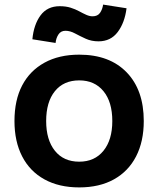

<svg xmlns="http://www.w3.org/2000/svg" viewBox="-20 -804 690 836"><path d="M325 12Q237 12 173.5 -23Q110 -58 76.5 -123Q43 -188 43 -277Q43 -368 76.5 -432Q110 -496 173.5 -531Q237 -566 325 -566Q457 -566 531.5 -489Q606 -412 606 -277Q606 -188 572.5 -123Q539 -58 476 -23Q413 12 325 12ZM325 -100Q392 -100 430.5 -147.5Q469 -195 469 -277Q469 -360 430.5 -407Q392 -454 325 -454Q257 -454 219 -407Q181 -360 181 -277Q181 -195 219 -147.5Q257 -100 325 -100ZM222 -617 121 -633Q127 -697 156.5 -737Q186 -777 240 -777Q267 -777 287.5 -770.5Q308 -764 324.5 -755Q341 -746 355.5 -739.5Q370 -733 383 -733Q405 -733 415.5 -748Q426 -763 429 -784L531 -768Q523 -705 492.5 -664.5Q462 -624 409 -624Q378 -624 353 -635.5Q328 -647 306.5 -658.5Q285 -670 265 -670Q245 -670 234.5 -654Q224 -638 222 -617Z"/></svg>

Font: Azeret Mono SemiBold
Style: Regular
Weight: 600
Designer: Martin Vácha
Foundry: Displaay
Version: Version 1.002